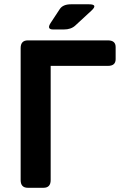

<svg xmlns="http://www.w3.org/2000/svg" viewBox="-20 -892 586 912"><path d="M112.3 0Q78.1 0 78.1 -36.6V-663.6Q78.1 -700.2 112.3 -700.2H492.7Q529.3 -700.2 529.3 -668.5V-610.8Q529.3 -579.1 492.7 -579.1H220.7V-36.6Q220.7 0 186.5 0ZM232.9 -752Q200.2 -752 220.7 -783.2L263.7 -848.6Q278.8 -871.6 316.9 -871.6H402.8Q446.8 -871.6 414.6 -841.8L337.4 -770.5Q317.4 -752 283.2 -752Z"/></svg>

Font: Istok
Style: Bold
Weight: 700
Designer: Andrey V. Panov
Foundry: Andrey V. Panov
Version: Version 1.0.1